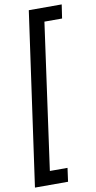

<svg xmlns="http://www.w3.org/2000/svg" viewBox="-107 -858 511 1017"><g transform="rotate(-10 149.0 -349.5)"><path d="M292 -741H197L88 43H183L173 116H-5L126 -815H303Z"/></g></svg>

Font: Fira Sans Compressed
Style: Italic
Weight: 400
Width: 1
Italic angle: -8°
Designer: bBox Type GmbH & Carrois Corporate GbR & Edenspiekermann AG
Foundry: bBox Type GmbH & Carrois Corporate GbR & Edenspiekermann AG
Version: Version 4.301